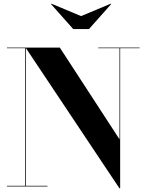

<svg xmlns="http://www.w3.org/2000/svg" viewBox="-20 -1007 791 1037"><path d="M418 -920 578 -987 580.5 -985 460.5 -850H375.5L255.5 -985L258 -987ZM17.5 -3.5H116.5V-746.5H17.5V-750H303L625.5 -254.5V-746.5H510.5V-750H734V-746.5H629V10H625L120.5 -746.5V-3.5H236.5V0H17.5Z"/></svg>

Font: Bodoni* 48pt
Style: Bold
Weight: 700
Version: Version 2.3